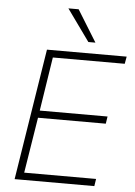

<svg xmlns="http://www.w3.org/2000/svg" viewBox="-61 -981 720 1027"><g transform="rotate(5 298.5 -467.5)"><path d="M57 0 169 -705H597L590 -666H204L159 -377H523L517 -338H153L105 -39H491L485 0ZM386 -765 264 -935H319L424 -765Z"/></g></svg>

Font: Mulish ExtraLight ExtraLight
Style: Italic
Weight: 250
Italic angle: -9°
Version: Version 3.603